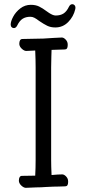

<svg xmlns="http://www.w3.org/2000/svg" viewBox="-20 -890 415 916"><path d="M244 -759Q222 -759 205.5 -767Q189 -775 167 -790Q154 -800 144.5 -805Q135 -810 125 -810Q103 -810 88 -800.5Q73 -791 62 -768Q56 -756 46 -756Q40 -756 35.5 -760.5Q31 -765 31 -773Q31 -788 43 -810.5Q55 -833 77 -850Q99 -867 127 -867Q150 -867 166.5 -859Q183 -851 203 -836Q205 -834 214.5 -828Q224 -822 231.5 -819Q239 -816 246 -816Q268 -816 283 -825.5Q298 -835 309 -858Q315 -870 325 -870Q331 -870 335.5 -865.5Q340 -861 340 -853Q340 -849 339 -846Q331 -811 305.5 -785Q280 -759 244 -759ZM85 -51 148 -52Q150 -90 150 -127V-569Q150 -603 148 -649L107 -647Q97 -646 85 -656.5Q73 -667 72 -680Q72 -704 87 -704L187 -706L234 -709L275 -711Q284 -711 293.5 -701Q303 -691 303 -678V-674Q303 -654 289 -654L226 -652Q226 -633 225 -621L224 -568V-126Q224 -97 226 -55Q259 -58 277 -58Q286 -58 295.5 -48Q305 -38 305 -25V-21Q305 -1 291 -1L260 0Q237 0 201 2Q175 4 153 4L105 6Q95 7 83 -3.5Q71 -14 70 -27Q70 -51 85 -51Z"/></svg>

Font: Iansui 0.93
Style: Regular
Weight: 400
Designer: But Ko / Fontworks Inc.
Foundry: zi-hi.com / Fontworks Inc.
Version: Version 0.931